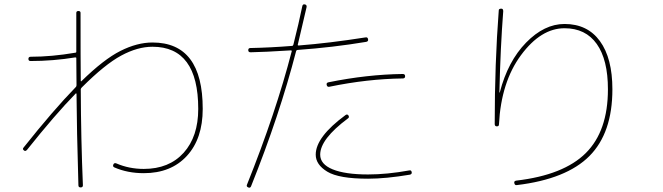

<svg xmlns="http://www.w3.org/2000/svg" viewBox="-20 -820 3040 881"><path d="M103.5 -131.8Q95.7 -124 89.8 -129.9Q82 -135.7 87.9 -142.6Q224.6 -314.5 328.1 -420.9Q331.1 -423.8 331.1 -429.7Q331.1 -448.2 330.6 -489.7Q330.1 -531.2 330.1 -553.7Q330.1 -556.6 325.2 -556.6Q223.6 -540 120.1 -540Q110.4 -540 110.4 -549.8Q110.4 -559.6 121.1 -559.6Q216.8 -559.6 325.2 -578.1Q330.1 -578.1 330.1 -583V-760.7Q330.1 -769.5 339.8 -769.5Q349.6 -769.5 349.6 -760.7Q349.6 -538.1 350.6 -448.2Q350.6 -447.3 351.6 -446.8Q352.5 -446.3 353.5 -447.3Q456.1 -547.9 532.7 -586.4Q609.4 -625 679.7 -625Q910.2 -625 910.2 -320.3Q910.2 -183.6 837.4 -104.5Q764.6 -25.4 639.6 -25.4Q565.4 -25.4 504.9 -51.8Q496.1 -55.7 500 -64.9Q503.9 -74.2 513.7 -70.3Q572.3 -44.9 639.6 -44.9Q755.9 -44.9 822.8 -119.1Q889.6 -193.4 889.6 -320.3Q889.6 -605.5 679.7 -605.5Q611.3 -605.5 536.1 -564.9Q460.9 -524.4 355.5 -418.9Q351.6 -415 350.6 -411.1Q351.6 -176.8 360.4 30.3Q360.4 40 350.1 40Q339.8 40 339.8 30.3Q332 -231.4 331.1 -388.7Q331.1 -389.6 330.1 -391.1Q329.1 -392.6 328.1 -391.6Q234.4 -295.9 103.5 -131.8Z M1449.2 -110.4Q1449.2 -66.4 1506.3 -43Q1563.5 -19.5 1668.9 -19.5Q1755.9 -19.5 1858.4 -38.1Q1867.2 -40 1869.1 -30.3Q1871.1 -21.5 1861.3 -18.6Q1750 0 1668.9 0Q1535.2 0 1481.9 -32.2Q1428.7 -64.5 1428.7 -110.4Q1428.7 -191.4 1565.4 -292Q1573.2 -297.9 1579.1 -290Q1584 -281.2 1576.2 -276.4Q1449.2 -181.6 1449.2 -110.4ZM1487.3 -442.4Q1665 -478.5 1828.1 -480.5Q1838.9 -480.5 1838.9 -470.2Q1838.9 -460 1828.1 -460Q1666 -458 1491.2 -421.9Q1481.4 -419.9 1479 -430.2Q1476.6 -440.4 1487.3 -442.4ZM1119.1 40Q1109.4 36.1 1113.3 27.3Q1246.1 -303.7 1318.4 -584Q1319.3 -585 1318.4 -586.9Q1317.4 -588.9 1315.4 -588.9Q1191.4 -581.1 1129.9 -580.1Q1119.1 -580.1 1119.1 -589.8Q1119.1 -599.6 1128.9 -599.6Q1223.6 -601.6 1320.3 -609.4Q1324.2 -609.4 1326.2 -615.2Q1351.6 -715.8 1367.2 -792Q1369.1 -801.8 1378.9 -799.8Q1388.7 -797.9 1386.7 -787.1Q1363.3 -684.6 1346.7 -616.2Q1344.7 -611.3 1350.6 -611.3Q1490.2 -622.1 1657.2 -648.4Q1667 -650.4 1668.9 -640.1Q1670.9 -629.9 1660.2 -627.9Q1507.8 -602.5 1344.7 -590.8Q1340.8 -590.8 1338.9 -585.9Q1262.7 -291 1131.8 35.2Q1127.9 43.9 1119.1 40Z M2250 -251Q2250 -530.3 2268.6 -772.5Q2268.6 -780.3 2280.3 -780.3Q2289.1 -780.3 2289.1 -768.6Q2276.4 -605.5 2271.5 -397.5Q2271.5 -395.5 2272.5 -395Q2273.4 -394.5 2273.4 -396.5Q2310.5 -539.1 2394 -624.5Q2477.5 -710 2570.3 -710Q2675.8 -710 2732.9 -631.3Q2790 -552.7 2790 -410.2Q2790 -210 2684.6 -104Q2579.1 2 2351.6 29.3Q2341.8 31.2 2339.8 19.5Q2337.9 10.7 2348.6 8.8Q2566.4 -16.6 2668 -117.7Q2769.5 -218.8 2769.5 -410.2Q2769.5 -545.9 2718.3 -618.2Q2667 -690.4 2570.3 -690.4Q2461.9 -690.4 2370.6 -566.9Q2279.3 -443.4 2269.5 -249Q2269.5 -240.2 2259.8 -240.2Q2250 -240.2 2250 -251Z"/></svg>

Font: Rounded-X Mgen+ 2m thin
Style: Regular
Weight: 100
Designer: [Source Han Sans]
Ryoko NISHIZUKA  (kana & ideographs); Paul D. Hunt (Latin, Greek & Cyrillic); Wenlong ZHANG  (bopomofo
Version: Version 1.059.20150602